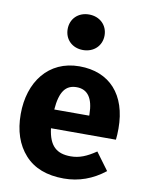

<svg xmlns="http://www.w3.org/2000/svg" viewBox="-91 -876 734 958"><g transform="rotate(10 276.0 -397.0)"><path d="M282 -811C227 -811 189 -773 189 -721C189 -669 227 -631 282 -631C337 -631 376 -669 376 -721C376 -773 337 -811 282 -811ZM525 -276C525 -447 433 -548 280 -548C123 -548 32 -425 32 -263C32 -178 55 -110 101 -59C147 -8 213 17 299 17C375 17 444 -8 506 -57L441 -145C394 -113 357 -98 314 -98C243 -98 204 -130 193 -219H522C524 -235 525 -254 525 -276ZM370 -314H193C200 -406 229 -443 284 -443C340 -443 369 -402 370 -321Z"/></g></svg>

Font: Fira Sans
Style: Bold
Weight: 700
Designer: Carrois Corporate & Edenspiekermann AG
Foundry: Carrois Corporate GbR & Edenspiekermann AG
Version: Version 4.203